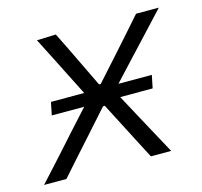

<svg xmlns="http://www.w3.org/2000/svg" viewBox="-102 -585 707 672"><g transform="rotate(-15 252.0 -249.0)"><path d="M-21.5 0 31 -57.5 73.5 -104.5Q93.5 -126.5 116 -152L185 -228H67.5L77 -274.5H197.5L160.5 -347.5Q141 -386 125 -418Q109 -449.5 85.5 -495.5L154.5 -498Q172 -462.5 186.5 -433Q200.5 -403 215.5 -373L255.5 -290H261.5L335.5 -372.5Q364 -404.5 389 -432.5Q413.5 -460.5 444.5 -495.5H527Q497 -463 475.5 -440Q454 -417 435 -396.5Q415.5 -375.5 392.5 -351L321.5 -274.5H442.5L433 -228H315.5L357 -151Q376.5 -115 395 -81Q413.5 -47 439 0H365.5Q348 -33.5 333.8 -61Q319.5 -88.5 302 -122.5L255.5 -212.5H249L171 -125Q140.5 -91 115.2 -62.8Q90 -34.5 59.5 0Z"/></g></svg>

Font: Heraclito Light
Style: Italic
Weight: 300
Italic angle: -12°
Designer: Kostas Bartsokas (font) & Cristiano Sobral (main changes)
Foundry: Kostas Bartsokas (font) & Cristiano Sobral (main changes)
Version: Version 1.00;July 8, 2020;FontCreator 13.0.0.2655 64-bit